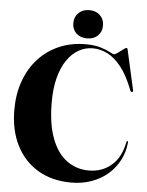

<svg xmlns="http://www.w3.org/2000/svg" viewBox="-60 -940 770 1005"><g transform="rotate(5 325.0 -438.0)"><path d="M630 -219.5Q625.5 -170 603.5 -127.2Q581.5 -84.5 544.8 -52.5Q508 -20.5 459 -2.8Q410 15 352.5 15Q250.5 15 176.5 -29.2Q102.5 -73.5 62.5 -153.2Q22.5 -233 22.5 -339Q22.5 -422 47.2 -490.5Q72 -559 117.5 -608.8Q163 -658.5 226 -685.8Q289 -713 365.5 -713Q411.5 -713 443.5 -703.2Q475.5 -693.5 493.5 -683.5Q511.5 -673.5 516 -673.5Q522.5 -673.5 536.2 -683.2Q550 -693 562.8 -702.8Q575.5 -712.5 579 -712.5Q581 -712.5 583 -710.5Q585 -708.5 586 -703.5L632.5 -496Q633.5 -491.5 632.8 -488.8Q632 -486 628 -485Q625 -484.5 622.5 -486.5Q620 -488.5 618 -493.5Q589.5 -568.5 554.8 -612.5Q520 -656.5 482 -675.8Q444 -695 405 -695Q365 -695 330.5 -675.8Q296 -656.5 269.8 -618.5Q243.5 -580.5 228.8 -525Q214 -469.5 214 -397Q214 -281.5 242.8 -205.8Q271.5 -130 322.2 -93Q373 -56 438.5 -56Q507.5 -56 556.8 -98Q606 -140 621.5 -221Q622.5 -224 623.5 -225.5Q624.5 -227 626.5 -227Q628.5 -227 629.5 -224.8Q630.5 -222.5 630 -219.5ZM368.5 -744Q333.5 -744 312 -764.5Q290.5 -785 290.5 -818Q290.5 -850.5 312.2 -871.5Q334 -892.5 368.5 -892.5Q403.5 -892.5 425 -871.8Q446.5 -851 446.5 -818Q446.5 -785 425 -764.5Q403.5 -744 368.5 -744Z"/></g></svg>

Font: Fraunces 120pt
Style: Bold
Weight: 700
Version: Version 1.000;[b76b70a41]